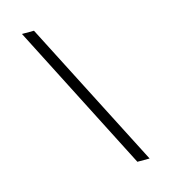

<svg xmlns="http://www.w3.org/2000/svg" viewBox="-105 -790 798 879"><g transform="rotate(-15 293.5 -351.0)"><path d="M136 -702 496 0H438L79 -702Z"/></g></svg>

Font: GFS BodoniClassic
Style: Regular
Weight: 400
Designer: George D. Matthiopoulos
Foundry: George D. Matthiopoulos
Version: Macromedia Fontographer 4.1.5 140901